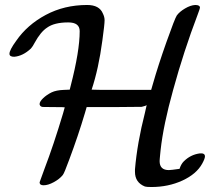

<svg xmlns="http://www.w3.org/2000/svg" viewBox="-20 -703 885 771"><path d="M37 -475Q18 -475 18 -487Q18 -502 45 -539Q89 -603 163.5 -643Q238 -683 330 -683Q379 -683 393 -649Q400 -635 400 -622Q400 -605 391 -540Q376 -427 348 -343Q348 -342 467 -342H587L594 -366Q615 -440 648.5 -534.5Q682 -629 690 -641Q701 -656 723 -669Q745 -682 764 -683Q783 -683 783 -672Q783 -669 774 -645Q718 -498 675 -341Q636 -201 625 -101Q624 -92 623 -81.5Q622 -71 621.5 -65Q621 -59 621 -56Q621 -20 658 -20Q666 -20 701 -25Q707 -44 718 -55Q745 -82 782 -87Q803 -89 803 -75Q803 -66 792 -46Q769 -4 712.5 22Q656 48 588 48Q568 48 562 46Q522 30 522 -13V-23Q531 -129 562 -250L569 -281Q566 -278 549 -274L438 -273H328L321 -249Q294 -158 258 -62Q238 -7 232 0Q219 16 196 28.5Q173 41 155 41Q139 41 139 29L159 -26Q195 -120 233 -247Q240 -270 240 -272Q240 -273 194 -273Q158 -273 151.5 -273.5Q145 -274 141 -279Q139 -283 139 -285Q139 -295 153 -308.5Q167 -322 187 -332Q206 -341 236 -342L260 -343L264 -359Q300 -498 300 -578Q300 -613 254 -613Q198 -613 169 -592Q143 -575 119 -531Q112 -517 104 -508Q72 -478 37 -475Z"/></svg>

Font: MathJax_Caligraphic
Style: Regular
Weight: 400
Version: Version 1.1